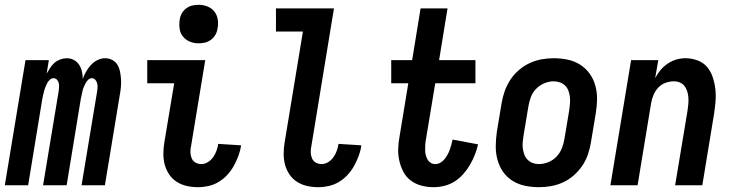

<svg xmlns="http://www.w3.org/2000/svg" viewBox="-34 -770 3054 798"><path d="M-14 0 72 -520H169L160 -464Q167 -476 174.5 -488Q182 -500 192.5 -509Q203 -518 216.5 -523Q230 -528 243 -528Q260 -528 273.5 -520.5Q287 -513 295 -500.5Q303 -488 306.5 -473Q310 -458 310 -442Q315 -457 324 -472.5Q333 -488 344.5 -500.5Q356 -513 371.5 -520.5Q387 -528 403 -528Q419 -528 433 -520.5Q447 -513 454.5 -500Q462 -487 465 -471.5Q468 -456 469 -440.5Q470 -425 468.5 -408.5Q467 -392 464 -376L402 0H305L370 -392Q371 -400 371.5 -408.5Q372 -417 369.5 -425Q367 -433 361.5 -439Q356 -445 348 -445Q339 -445 332.5 -438.5Q326 -432 322 -424.5Q318 -417 314.5 -409Q311 -401 309 -392.5Q307 -384 305.5 -376Q304 -368 302 -360L243 0H145L210 -392Q211 -400 211.5 -408.5Q212 -417 210 -425Q208 -433 202.5 -439Q197 -445 188 -445Q180 -445 173 -438.5Q166 -432 162 -424.5Q158 -417 155 -409Q152 -401 149.5 -392.5Q147 -384 145.5 -376Q144 -368 142 -360L83 0Z M789 8Q765 8 742.5 3Q720 -2 701 -14Q682 -26 669.5 -44.5Q657 -63 651 -84.5Q645 -106 645 -130Q645 -154 649 -178L690 -424H578V-520H819L760 -162Q757 -149 757.5 -136Q758 -123 763 -111.5Q768 -100 779 -94Q790 -88 803 -88Q817 -88 830.5 -96.5Q844 -105 852.5 -117.5Q861 -130 866 -144Q871 -158 873 -172L968 -166Q965 -144 957 -122.5Q949 -101 938 -81Q927 -61 911 -43.5Q895 -26 875 -14Q855 -2 833 3Q811 8 789 8ZM791 -590Q772 -590 755 -597Q738 -604 726.5 -618Q715 -632 712.5 -651Q710 -670 713 -689Q715 -703 722 -715Q729 -727 740.5 -735.5Q752 -744 765 -747Q778 -750 792 -750Q811 -750 828.5 -743Q846 -736 857 -722Q868 -708 871 -689Q874 -670 870 -651Q868 -637 861 -625Q854 -613 842.5 -604.5Q831 -596 818 -593Q805 -590 791 -590Z M1289 8Q1265 8 1242.5 3Q1220 -2 1201 -14Q1182 -26 1169.5 -44.5Q1157 -63 1151 -84.5Q1145 -106 1145 -130Q1145 -154 1149 -178L1225 -639H1113V-735H1354L1260 -162Q1257 -149 1257.5 -136Q1258 -123 1263 -111.5Q1268 -100 1279 -94Q1290 -88 1303 -88Q1317 -88 1330.5 -96.5Q1344 -105 1352.5 -117.5Q1361 -130 1366 -144Q1371 -158 1373 -172L1468 -166Q1465 -144 1457 -122.5Q1449 -101 1438 -81Q1427 -61 1411 -43.5Q1395 -26 1375 -14Q1355 -2 1333 3Q1311 8 1289 8Z M1768 8Q1742 8 1717.5 1.5Q1693 -5 1673.5 -19.5Q1654 -34 1642.5 -56Q1631 -78 1625.5 -102.5Q1620 -127 1621 -153Q1622 -179 1627 -205L1663 -424H1592V-520H1679L1714 -735H1826L1791 -520H1942V-424H1775L1736 -189Q1734 -179 1733.5 -168Q1733 -157 1733 -146.5Q1733 -136 1735.5 -126Q1738 -116 1743 -107Q1748 -98 1756.5 -93Q1765 -88 1776 -88Q1786 -88 1796.5 -94Q1807 -100 1814 -109Q1821 -118 1826.5 -128Q1832 -138 1835.5 -148Q1839 -158 1842 -168.5Q1845 -179 1847 -190L1953 -170Q1948 -148 1939.5 -126.5Q1931 -105 1919 -84.5Q1907 -64 1891 -46Q1875 -28 1855 -15.5Q1835 -3 1812.5 2.5Q1790 8 1768 8Z M2206 8Q2176 8 2147.5 2Q2119 -4 2095.5 -19Q2072 -34 2056.5 -56.5Q2041 -79 2033.5 -106.5Q2026 -134 2026.5 -163.5Q2027 -193 2031 -222L2051 -342Q2055 -367 2064 -392Q2073 -417 2087.5 -439Q2102 -461 2123 -479Q2144 -497 2168 -508Q2192 -519 2217 -523.5Q2242 -528 2267 -528Q2297 -528 2325.5 -522Q2354 -516 2377.5 -501Q2401 -486 2417 -463.5Q2433 -441 2440.5 -413.5Q2448 -386 2447.5 -356.5Q2447 -327 2442 -298L2422 -178Q2418 -153 2409.5 -128Q2401 -103 2386 -81Q2371 -59 2350.5 -41Q2330 -23 2306 -12Q2282 -1 2256.5 3.5Q2231 8 2206 8ZM2206 -88Q2225 -88 2245 -96Q2265 -104 2279.5 -119.5Q2294 -135 2301.5 -154.5Q2309 -174 2312 -193L2332 -313Q2334 -327 2335 -340.5Q2336 -354 2334.5 -367.5Q2333 -381 2328.5 -393Q2324 -405 2315 -414Q2306 -423 2293.5 -427.5Q2281 -432 2267 -432Q2248 -432 2228.5 -424Q2209 -416 2194 -400.5Q2179 -385 2172 -365.5Q2165 -346 2162 -327L2142 -207Q2140 -193 2138.5 -179.5Q2137 -166 2139 -152.5Q2141 -139 2145.5 -127Q2150 -115 2159 -106Q2168 -97 2180 -92.5Q2192 -88 2206 -88Z M2503 0 2589 -520H2702L2689 -445Q2698 -463 2711 -478.5Q2724 -494 2741 -505.5Q2758 -517 2777 -522.5Q2796 -528 2815 -528Q2841 -528 2865 -519Q2889 -510 2904.5 -492Q2920 -474 2928 -450Q2936 -426 2939 -401Q2942 -376 2940 -350Q2938 -324 2934 -298L2885 0H2772L2824 -313Q2826 -326 2827 -339.5Q2828 -353 2827 -366Q2826 -379 2822 -391Q2818 -403 2811 -412.5Q2804 -422 2792 -427Q2780 -432 2767 -432Q2749 -432 2731.5 -425.5Q2714 -419 2701.5 -405.5Q2689 -392 2682 -375Q2675 -358 2672 -340L2616 0Z"/></svg>

Font: Iosevka
Style: Bold Italic
Weight: 700
Italic angle: -9°
Monospace: yes
Designer: Belleve Invis
Foundry: Belleve Invis
Version: Version 32.5.0; ttfautohint (v1.8.4)